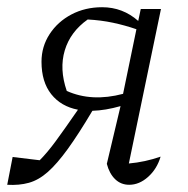

<svg xmlns="http://www.w3.org/2000/svg" viewBox="-36 -506 520 532"><path d="M-16 6 -1 -71 74 -62Q95 -83 118.5 -115Q142 -147 180 -202Q133 -211 106 -245Q79 -279 79 -335Q79 -377 101.5 -411.5Q124 -446 162 -466Q200 -486 247 -486Q304 -486 347 -448L354 -481H410L321 -53Q366 -57 409 -72Q399 -38 374.5 -16Q350 6 322 6Q299 6 283 -9.5Q267 -25 260 -52L298 -212Q256 -200 220 -199Q182 -135 152 -93.5Q122 -52 96.5 -29.5Q71 -7 44 0.5Q17 8 -16 6ZM149 -254Q218 -223 305 -246L342 -425Q310 -436 277 -443Q244 -450 207 -452Q159 -418 143.5 -366.5Q128 -315 149 -254Z"/></svg>

Font: Piazzolla Light
Style: Italic
Weight: 300
Italic angle: -11.3°
Designer: Juan Pablo del Peral
Foundry: Huerta Tipografica
Version: Version 1.330